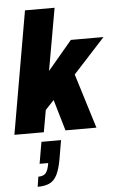

<svg xmlns="http://www.w3.org/2000/svg" viewBox="-69 -770 705 1131"><g transform="rotate(-5 283.5 -204.0)"><path d="M-3 0 123 -725H298L233 -357L377 -528H570L382 -323L482 0H299L245 -184L194 -130L171 0ZM107 317 116 258Q146 258 160 242Q174 226 181 183H130L152 55H268L249 166Q239 223 222.5 256.5Q206 290 178.5 303.5Q151 317 107 317Z"/></g></svg>

Font: Archivo Condensed Black
Style: Italic
Weight: 900
Width: 3
Italic angle: -10°
Designer: Hector Gatti
Foundry: Omnibus-Type
Version: Version 2.001